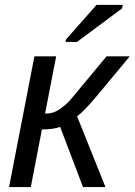

<svg xmlns="http://www.w3.org/2000/svg" viewBox="-20 -756 544 776"><path d="M149.4 -232.9 104.5 0H16.6L119.1 -528.3H207L162.1 -296.9Q180.7 -296.9 195.6 -301.8Q210.4 -306.6 228 -319.3Q236.3 -325.7 246.6 -334.5Q256.8 -343.3 267.1 -355.5L410.6 -528.3H504.4L372.6 -369.6Q318.4 -304.7 291.5 -286.1L406.2 0H315.4L223.1 -243.2Q195.3 -232.9 149.4 -232.9ZM473.6 -722.2 291 -586.4H245.1L246.6 -596.2L370.1 -736.3H476.1Z"/></svg>

Font: Arimo
Style: Italic
Weight: 400
Italic angle: -12°
Designer: Steve Matteson
Foundry: Monotype Imaging Inc.
Version: Version 1.33